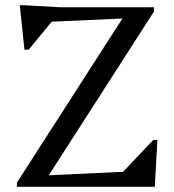

<svg xmlns="http://www.w3.org/2000/svg" viewBox="-20 -718 670 738"><path d="M45 0V-16L475 -685L496 -649L145 -633V-690H572V-674L143 -6L122 -42L480 -59V0ZM443 0V-47L569 -180H585L575 0ZM74 -527 56 -698H72L212 -690L200 -660L90 -527Z"/></svg>

Font: Platypi Light
Style: Regular
Weight: 300
Designer: David Sargent
Foundry: Bolt Cutter Type
Version: Version 1.200